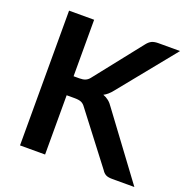

<svg xmlns="http://www.w3.org/2000/svg" viewBox="-128 -846 951 968"><g transform="rotate(20 347.0 -361.5)"><path d="M694 0H575.5Q551.5 0 539.8 -6.8Q528 -13.5 520 -26.5L315.5 -293.5Q306 -307 293.5 -312.5Q281 -318 257.5 -318H215V0H80.5V-723H215V-420H246.5Q265.5 -420 278 -425.2Q290.5 -430.5 299.5 -442L499 -694.5Q511.5 -710.5 525.2 -716.8Q539 -723 560 -723H676L432.5 -422.5Q411 -395 388 -383.5Q404.5 -377.5 418 -366.8Q431.5 -356 443 -338.5Z"/></g></svg>

Font: Lato 2
Style: Bold
Weight: 700
Designer: Lukasz Dziedzic with Adam Twardoch and Botio Nikoltchev
Foundry: tyPoland Lukasz Dziedzic
Version: Version 2.015; 2015-08-06; http://www.latofonts.com/